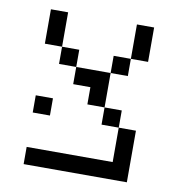

<svg xmlns="http://www.w3.org/2000/svg" viewBox="-68 -624 636 687"><g transform="rotate(10 250.0 -281.0)"><path d="M125 -187.5V-250H62.5V-187.5ZM375 -62.5H62.5V0H437.5V-187.5H375Q375 -187.5 375 -62.5ZM375 -187.5V-250H312.5V-187.5ZM312.5 -250Q312.5 -250 312.5 -375H187.5V-312.5H250V-250ZM187.5 -375V-437.5H125V-375ZM312.5 -375H375V-437.5H312.5ZM125 -437.5Q125 -437.5 125 -562.5H62.5Q62.5 -562.5 62.5 -437.5ZM375 -437.5H437.5Q437.5 -437.5 437.5 -562.5H375Q375 -562.5 375 -437.5Z"/></g></svg>

Font: BFUnifontExMono
Style: Regular
Weight: 500
Version: Version 15.0.06